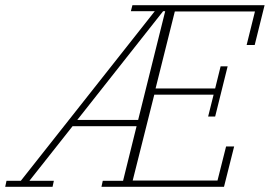

<svg xmlns="http://www.w3.org/2000/svg" viewBox="-72 -718 1037 738"><path d="M-47 -23H8L523 -675H431L437 -698H945L907 -545H876L908 -674H600L526 -378H755L776 -463H803L755 -270H728L749 -354H521L438 -24H764L797 -155H828L789 0H318L323 -23H401L453 -233H207L41 -23H135L130 0H-52ZM225 -257H459L563 -675H555Z"/></svg>

Font: IBM Plex Serif ExtLt
Style: Italic
Weight: 200
Italic angle: -14°
Designer: Mike Abbink, Paul van der Laan, Pieter van Rosmalen
Foundry: Bold Monday
Version: Version 3.001